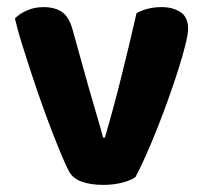

<svg xmlns="http://www.w3.org/2000/svg" viewBox="-20 -511 575 540"><path d="M435 -491Q466 -491 487.5 -477Q509 -463 509 -430Q509 -415 501.5 -385Q494 -355 482 -317Q470 -279 454.5 -235.5Q439 -192 422.5 -150.5Q406 -109 390 -73Q374 -37 361 -13Q349 -4 324.5 2.5Q300 9 270 9Q235 9 210 0Q185 -9 174 -29Q165 -46 152.5 -76Q140 -106 125.5 -143.5Q111 -181 96 -223.5Q81 -266 67 -308.5Q53 -351 41 -389.5Q29 -428 22 -459Q34 -472 55.5 -481.5Q77 -491 102 -491Q134 -491 154 -477.5Q174 -464 184 -428L228 -270Q240 -228 252 -187.5Q264 -147 270 -124H275Q298 -202 321 -294Q344 -386 364 -474Q395 -491 435 -491Z"/></svg>

Font: Baloo 2
Style: Bold
Weight: 700
Designer: Sarang Kulkarni and Ek Type
Foundry: Ek Type
Version: Version 1.640;hotconv 1.0.111;makeotfexe 2.5.65597; ttfautoh